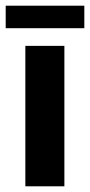

<svg xmlns="http://www.w3.org/2000/svg" viewBox="-32 -654 316 674"><path d="M57 -493H194V0H57ZM-12 -634H264V-555H-12Z"/></svg>

Font: Hanken Grotesk ExtraBold
Style: Regular
Weight: 800
Designer: Alfredo Marco Pradil
Foundry: Hanken Design Co.
Version: Version 3.014